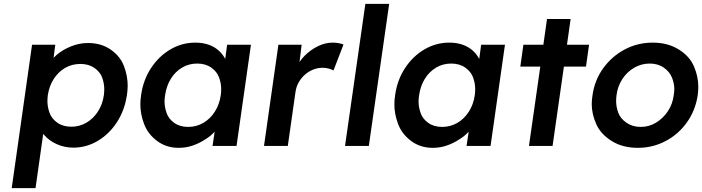

<svg xmlns="http://www.w3.org/2000/svg" viewBox="-20 -760 3657 1000"><path d="M41 220 147 -527H268L259 -459Q267 -467 276 -475Q308 -502 351 -519Q394 -536 438 -536Q508 -536 557.5 -501Q607 -466 626 -415Q645 -364 645 -314Q645 -290 641 -264Q629 -185 589 -123.5Q549 -62 489.5 -26.5Q430 9 362 9Q316 9 276 -9Q236 -27 211 -56Q208 -59 205 -62L165 220ZM352 -100Q394 -100 430 -121Q466 -142 490 -179Q514 -216 521 -264Q523 -281 523 -296Q523 -325 512.5 -355Q502 -385 472 -406Q442 -427 399 -427Q355 -427 319.5 -406.5Q284 -386 260 -349Q236 -312 229 -264Q227 -248 227 -233Q227 -203 238 -172.5Q249 -142 278.5 -121Q308 -100 352 -100Z M911 10Q846 10 798 -26Q750 -62 730.5 -114Q711 -166 711 -216Q711 -239 715 -265Q726 -344 767 -406Q808 -468 868 -503Q928 -538 997 -538Q1037 -538 1068.5 -526.5Q1100 -515 1122 -494Q1141 -476 1153 -453L1163 -527H1287L1212 0H1087L1098 -74Q1077 -51 1049 -34Q1019 -14 984 -2Q949 10 911 10ZM960 -99Q1003 -99 1039 -120Q1075 -141 1099 -178.5Q1123 -216 1130 -265Q1132 -281 1132 -296Q1132 -326 1121 -356.5Q1110 -387 1080 -408Q1050 -429 1007 -429Q964 -429 928.5 -408Q893 -387 870 -350Q847 -313 840 -265Q837 -247 837 -231Q837 -203 847.5 -172Q858 -141 887.5 -120Q917 -99 960 -99Z M1355 0 1430 -527H1551L1540 -437Q1551 -454 1566 -469Q1598 -501 1636 -519.5Q1674 -538 1713 -538Q1730 -538 1745 -535Q1760 -532 1769 -528L1717 -393Q1707 -399 1691.5 -403Q1676 -407 1660 -407Q1635 -407 1611 -397.5Q1587 -388 1568 -371Q1549 -354 1536 -331.5Q1523 -309 1519 -281L1479 0Z M1777 0 1883 -740H2007L1901 0Z M2234 10Q2169 10 2121 -26Q2073 -62 2053.5 -114Q2034 -166 2034 -216Q2034 -239 2038 -265Q2049 -344 2090 -406Q2131 -468 2191 -503Q2251 -538 2320 -538Q2360 -538 2391.5 -526.5Q2423 -515 2445 -494Q2464 -476 2476 -453L2486 -527H2610L2535 0H2410L2421 -74Q2400 -51 2372 -34Q2342 -14 2307 -2Q2272 10 2234 10ZM2283 -99Q2326 -99 2362 -120Q2398 -141 2422 -178.5Q2446 -216 2453 -265Q2455 -281 2455 -296Q2455 -326 2444 -356.5Q2433 -387 2403 -408Q2373 -429 2330 -429Q2287 -429 2251.5 -408Q2216 -387 2193 -350Q2170 -313 2163 -265Q2160 -247 2160 -231Q2160 -203 2170.5 -172Q2181 -141 2210.5 -120Q2240 -99 2283 -99Z M2690 -413 2706 -527H2810L2829 -661H2952L2933 -527H3048L3032 -413H2917L2858 0H2735L2794 -413Z M3302 10Q3223 10 3166 -25.5Q3109 -61 3085.5 -113.5Q3062 -166 3062 -218Q3062 -240 3066 -264Q3077 -343 3122 -405Q3167 -467 3234 -502.5Q3301 -538 3380 -538Q3458 -538 3515 -502.5Q3572 -467 3594.5 -414Q3617 -361 3617 -309Q3617 -287 3614 -264Q3602 -185 3558 -123Q3514 -61 3447 -25.5Q3380 10 3302 10ZM3317 -99Q3360 -99 3396.5 -121Q3433 -143 3458 -180Q3483 -217 3489 -264Q3492 -281 3492 -297Q3492 -325 3480 -355.5Q3468 -386 3437.5 -407.5Q3407 -429 3364 -429Q3321 -429 3283.5 -407.5Q3246 -386 3221.5 -348.5Q3197 -311 3191 -264Q3189 -248 3189 -233Q3189 -204 3200 -173.5Q3211 -143 3242.5 -121Q3274 -99 3317 -99Z"/></svg>

Font: Lexend Med
Style: Italic
Weight: 500
Italic angle: -8.13011°
Designer: Bonnie Shaver-Troup, Thomas Jockin
Foundry: Lexend
Version: Version 1.007